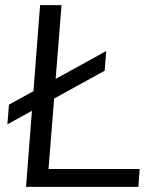

<svg xmlns="http://www.w3.org/2000/svg" viewBox="-20 -732 598 752"><path d="M170 -70H527L522 0H82L105 -298L9 -245L15 -322L111 -375L137 -712H221L198 -423L396 -532L390 -455L192 -346Z"/></svg>

Font: PRinguin Sans
Style: Italic
Weight: 400
Designer: Vernon Adams
Foundry: Vernon Adams
Version: ""